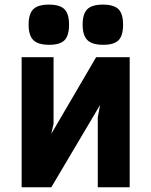

<svg xmlns="http://www.w3.org/2000/svg" viewBox="-20 -792 640 812"><path d="M71.5 -550H206.5V-268.5L197 -226L386.5 -550H528.5V0H393.5V-295.5L403.5 -348.5L197 0H71.5ZM101 -687.5Q101 -733.5 120.8 -753Q140.5 -772.5 186.5 -772.5Q233 -772.5 252.5 -753.2Q272 -734 272 -687.5Q272 -641.5 253 -622Q234 -602.5 188 -602.5Q141.5 -602.5 121.2 -622.2Q101 -642 101 -687.5ZM329.5 -687.5Q329.5 -733.5 349.2 -753Q369 -772.5 415 -772.5Q461.5 -772.5 481 -753.2Q500.5 -734 500.5 -687.5Q500.5 -641.5 481.5 -622Q462.5 -602.5 416.5 -602.5Q370 -602.5 349.8 -622.2Q329.5 -642 329.5 -687.5Z"/></svg>

Font: JuliaMono ExtraBold
Style: Regular
Weight: 800
Monospace: yes
Designer: cormullion
Foundry: corm
Version: Version 0.055; ttfautohint (v1.8.4)